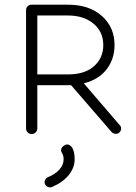

<svg xmlns="http://www.w3.org/2000/svg" viewBox="-20 -561 579 818"><path d="M455 1 283 -198H139V-14Q139 -4 132 3Q125 10 115 10Q105 10 98 3Q91 -4 91 -14V-518Q91 -528 98 -534.5Q105 -541 115 -541H270Q360 -541 414 -493Q468 -445 468 -369Q468 -310 434.5 -266Q401 -222 337 -206L490 -28Q497 -21 496 -11.5Q495 -2 488 4Q481 10 471 9Q461 8 455 1ZM270 -495H139V-244H270Q341 -244 380.5 -279Q420 -314 420 -369Q420 -426 378 -460.5Q336 -495 270 -495ZM203 235Q195 239 185.5 236Q176 233 172 224Q168 216 171.5 207Q175 198 184 194Q214 182 232.5 162Q251 142 251 118Q251 101 244 91Q233 73 253 59Q271 47 287 67Q298 84 298 118Q298 153 273.5 184Q249 215 203 235Z"/></svg>

Font: Hoogli
Style: Regular
Weight: 400
Designer: Anand Singh Naorem
Foundry: Brand New Type
Version: Version 1.00 b007